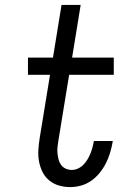

<svg xmlns="http://www.w3.org/2000/svg" viewBox="-20 -755 540 783"><path d="M266 8Q242 8 220 1.5Q198 -5 180.5 -19.5Q163 -34 153 -54.5Q143 -75 139 -97.5Q135 -120 136.5 -144Q138 -168 142 -193L184 -450H94V-520H196L231 -735H309L274 -520H444V-450H262L218 -181Q216 -168 214.5 -155Q213 -142 214.5 -129Q216 -116 219 -104Q222 -92 229.5 -82Q237 -72 248.5 -67Q260 -62 273 -62Q285 -62 297.5 -67.5Q310 -73 319.5 -82.5Q329 -92 336 -103.5Q343 -115 348 -127Q353 -139 356.5 -151.5Q360 -164 362 -176L363 -180H440L439 -174Q435 -152 428.5 -130.5Q422 -109 411.5 -88.5Q401 -68 386 -49.5Q371 -31 351.5 -17.5Q332 -4 310 2Q288 8 266 8Z"/></svg>

Font: Iosevka Oblique
Style: Regular
Weight: 400
Italic angle: -9°
Monospace: yes
Designer: Belleve Invis
Foundry: Belleve Invis
Version: Version 32.5.0; ttfautohint (v1.8.4)